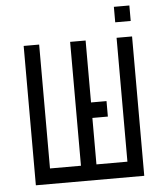

<svg xmlns="http://www.w3.org/2000/svg" viewBox="-51 -730 601 772"><g transform="rotate(-5 250.0 -344.0)"><path d="M375 -250V-312.5H312.5Q312.5 -312.5 312.5 -562.5H250Q250 -562.5 250 -62.5H125Q125 -62.5 125 -562.5H62.5V0H500V-562.5H437.5Q437.5 -562.5 437.5 -62.5H312.5V-250ZM500 -625V-687.5H437.5V-625Z"/></g></svg>

Font: UnifontExMono
Style: Regular
Weight: 500
Version: Version 15.0.06